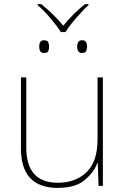

<svg xmlns="http://www.w3.org/2000/svg" viewBox="-20 -905 613 935"><path d="M481 -528H455V-226Q455 -118 401.5 -66.5Q348 -15 262 -15Q108 -15 108 -186V-528H82V-182Q82 10 262 10Q346 10 391.5 -27.5Q437 -65 454 -111H456L460 0H481ZM276 -749H299Q316 -777 351 -817.5Q386 -858 411 -880V-885H394Q338 -841 288 -780Q243 -835 181 -885H163V-880Q190 -858 224.5 -817.5Q259 -777 276 -749ZM379 -647Q395 -647 399.5 -656Q404 -665 404 -678Q404 -690 399.5 -699.5Q395 -709 379 -709Q356 -709 356 -678Q356 -647 379 -647ZM194 -647Q211 -647 215 -656Q219 -665 219 -678Q219 -690 215 -699.5Q211 -709 194 -709Q171 -709 171 -678Q171 -647 194 -647Z"/></svg>

Font: Noto Sans UI Thin
Style: Regular
Weight: 250
Designer: Monotype Design Team
Foundry: Monotype Imaging Inc.
Version: Version 1.901